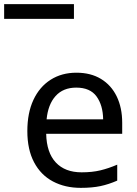

<svg xmlns="http://www.w3.org/2000/svg" viewBox="-77 -897 661 927"><path d="M292 -546Q361 -546 410.5 -516Q460 -486 486.5 -431.5Q513 -377 513 -304V-251H146Q148 -160 192.5 -112.5Q237 -65 317 -65Q368 -65 407.5 -74.5Q447 -84 489 -102V-25Q448 -7 408 1.5Q368 10 313 10Q237 10 178.5 -21Q120 -52 87.5 -113.5Q55 -175 55 -264Q55 -352 84.5 -415Q114 -478 167.5 -512Q221 -546 292 -546ZM291 -474Q228 -474 191.5 -433.5Q155 -393 148 -321H421Q420 -389 389 -431.5Q358 -474 291 -474ZM-57 -806V-877H280V-806Z"/></svg>

Font: Noto Sans Tifinagh Rhissa Ixa
Style: Regular
Weight: 400
Designer: JamraPatel
Foundry: JamraPatel LLC
Version: Version 2.006; ttfautohint (v1.8.4.7-5d5b)